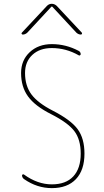

<svg xmlns="http://www.w3.org/2000/svg" viewBox="-20 -970 540 1000"><path d="M98.6 -790Q94.7 -790 92.8 -793.5Q90.8 -796.9 93.8 -799.8L224.6 -939.5Q235.4 -950.2 249.5 -950.2Q263.7 -950.2 275.4 -939.5L406.2 -799.8Q408.2 -796.9 406.7 -793.5Q405.3 -790 401.4 -790Q388.7 -790 377.9 -799.8L252 -935.5H250H248L122.1 -799.8Q111.3 -790 98.6 -790ZM245.1 -376Q162.1 -418 126 -467.8Q89.8 -517.6 89.8 -589.8Q89.8 -656.2 134.8 -698.2Q179.7 -740.2 250 -740.2Q323.2 -740.2 389.6 -705.1Q399.4 -700.2 400.4 -688.5Q400.4 -684.6 397 -682.1Q393.6 -679.7 390.6 -681.6Q324.2 -719.7 250 -719.7Q186.5 -719.7 148.4 -684.1Q110.4 -648.4 110.4 -589.8Q110.4 -523.4 143.6 -478.5Q176.8 -433.6 254.9 -393.6Q348.6 -345.7 384.3 -297.4Q419.9 -249 419.9 -169.9Q419.9 -84 375.5 -37.1Q331.1 9.8 250 9.8Q172.9 9.8 105.5 -37.1Q95.7 -43.9 94.7 -55.7Q94.7 -59.6 98.1 -61.5Q101.6 -63.5 105.5 -60.5Q175.8 -9.8 250 -9.8Q323.2 -9.8 361.8 -51.3Q400.4 -92.8 400.4 -169.9Q400.4 -243.2 367.2 -287.1Q334 -331.1 245.1 -376Z"/></svg>

Font: Rounded-X Mgen+ 2m thin
Style: Regular
Weight: 100
Designer: [Source Han Sans]
Ryoko NISHIZUKA  (kana & ideographs); Paul D. Hunt (Latin, Greek & Cyrillic); Wenlong ZHANG  (bopomofo
Version: Version 1.059.20150602